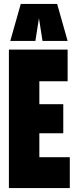

<svg xmlns="http://www.w3.org/2000/svg" viewBox="-20 -951 385 971"><path d="M25 0V-700H322V-540H179V-424H300V-277H179V-156H333V0ZM32 -744 85 -931H269L322 -744H195L177 -859L159 -744Z"/></svg>

Font: Georama ExtraCondensed ExtraBold
Style: Regular
Weight: 800
Width: 2
Designer: Jean-Baptiste Levee
Foundry: Production Type
Version: Version 1.000